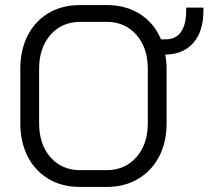

<svg xmlns="http://www.w3.org/2000/svg" viewBox="-20 -728 821 756"><path d="M781 -698V-686Q781 -605 741.5 -559.5Q702 -514 631 -513Q636 -483 636 -457V-243Q636 -168 606.5 -111.5Q577 -55 523.5 -23.5Q470 8 401 8H294Q225 8 172 -23Q119 -54 89.5 -111Q60 -168 60 -243V-457Q60 -532 89.5 -589Q119 -646 172 -677Q225 -708 295 -708H401Q476 -708 531.5 -672.5Q587 -637 614 -573H632Q672 -573 692.5 -602Q713 -631 713 -686V-698ZM562 -457Q562 -540 517 -591Q472 -642 399 -642H297Q224 -642 179 -591Q134 -540 134 -457V-243Q134 -160 178.5 -109Q223 -58 296 -58H399Q472 -58 517 -109Q562 -160 562 -243Z"/></svg>

Font: Bai Jamjuree
Style: Regular
Weight: 400
Designer: Katatrad Aksorn Co.,Ltd.
Foundry: Cadson Demak Co.,Ltd.
Version: Version 1.000; ttfautohint (v1.6)